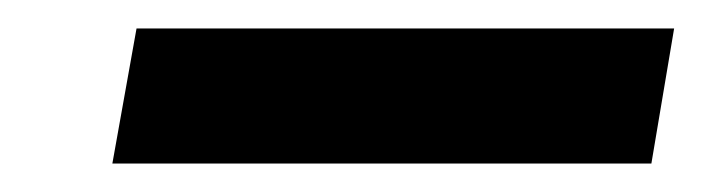

<svg xmlns="http://www.w3.org/2000/svg" viewBox="-20 -699 494 135"><path d="M59 -584 76 -679H454L438 -584Z"/></svg>

Font: DM Sans 17pt
Style: Bold Italic
Weight: 700
Italic angle: -10°
Version: Version 4.004;gftools[0.9.30]